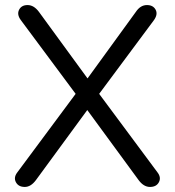

<svg xmlns="http://www.w3.org/2000/svg" viewBox="-20 -732 690 759"><path d="M78 7Q53 7 43 -11.5Q33 -30 48 -50L279 -361L62 -653Q46 -675 55.5 -693.5Q65 -712 89 -712Q114 -712 134 -685L326 -422L517 -685Q535 -712 561 -712Q585 -712 595 -694Q605 -676 589 -653L372 -361L603 -50Q618 -30 608 -11.5Q598 7 573 7Q548 7 528 -20L325 -297L122 -20Q102 7 78 7Z"/></svg>

Font: Nunito
Style: Regular
Weight: 400
Designer: Vernon Adams
Foundry: Vernon Adams
Version: Version 3.602